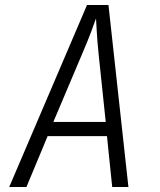

<svg xmlns="http://www.w3.org/2000/svg" viewBox="-20 -750 640 770"><path d="M17 0 329 -730H415L495 0H430L409 -204H171L86 0ZM194 -261H404L376 -528Q370 -586 368 -625Q366 -664 365 -676Q361 -664 346.5 -625Q332 -586 307 -528Z"/></svg>

Font: JetBrains Mono NL ExtraLight
Style: Italic
Weight: 200
Italic angle: -9°
Monospace: yes
Designer: Philipp Nurullin, Konstantin Bulenkov
Foundry: JetBrains
Version: Version 2.305; ttfautohint (v1.8.4.7-5d5b)